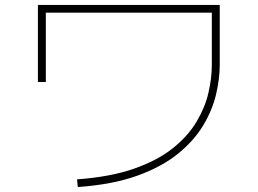

<svg xmlns="http://www.w3.org/2000/svg" viewBox="-20 -723 1040 775"><path d="M294 32 291 1Q427 -9 522 -42.5Q617 -76 678 -125Q739 -174 773.5 -232Q808 -290 821.5 -349Q835 -408 835 -461V-672H165V-392H133V-703H867V-461Q867 -405 852 -341.5Q837 -278 800 -216.5Q763 -155 698.5 -102.5Q634 -50 534.5 -14Q435 22 294 32Z"/></svg>

Font: Murecho Thin ExtraLight
Style: Regular
Weight: 250
Version: Version 1.010